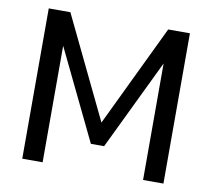

<svg xmlns="http://www.w3.org/2000/svg" viewBox="-74 -743 916 828"><g transform="rotate(10 383.5 -329.0)"><path d="M163.6 0V-510.1L354.8 -114.4H412.7L603.4 -510.1V0H692.6V-658.1H597.4L383.7 -212.8L169.1 -658.1H74.4V0Z"/></g></svg>

Font: Arad
Style: Regular
Weight: 400
Designer: Mohammad Darvishi
Version: Version 1.010;September 21, 2024;FontCreator 15.0.0.2992 64-